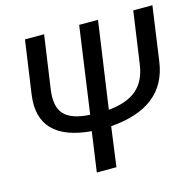

<svg xmlns="http://www.w3.org/2000/svg" viewBox="-102 -794 916 899"><g transform="rotate(-15 356.5 -344.5)"><path d="M712.9 -689 675.8 -425.8Q646 -211.9 379.9 -191.9L354 0H258.8L286.1 -192.9Q29.3 -214.8 58.1 -429.2L95.2 -689H188L150.9 -430.2Q139.6 -350.1 174.3 -312Q209 -273.9 298.8 -269L357.9 -689H449.2L389.2 -269Q477.1 -276.9 524.9 -316.9Q572.8 -356.9 584 -436L620.1 -689Z"/></g></svg>

Font: FiraSans-Italic
Style: Italic
Weight: 400
Italic angle: -8°
Designer: Carrois Corporate & Edenspiekermann AG
Foundry: Carrois Corporate GbR & Edenspiekermann AG
Version: Version 3.106;PS 003.106;hotconv 1.0.70;makeotf.lib2.5.58329